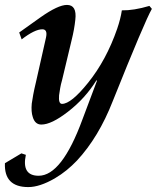

<svg xmlns="http://www.w3.org/2000/svg" viewBox="-33 -489 637 780"><path d="M584 -453Q556 -405 425 -78Q368 68 280 163Q260 184 238 202Q216 220 189 236Q128 271 82 271Q-17 271 -13 174L54 134L72 140Q54 225 124 225Q218 225 302 -4L361 -161L359 -163Q336 -126 307 -94Q278 -62 243 -35Q176 17 135 17Q109 17 100 -14Q93 -35 96 -68Q98 -83 102 -104.5Q106 -126 113 -155L154 -337Q161 -370 139 -370Q108 -370 55 -329L45 -357L132 -419Q203 -469 239 -469Q280 -469 273 -409Q269 -370 258 -326L219 -163Q214 -146 211.5 -131Q209 -116 207 -102Q204 -67 219 -67Q256 -67 325 -153Q399 -245 443 -372Q457 -413 462 -447Q510 -446 574 -465Z"/></svg>

Font: DG Didot
Style: Bold Italic
Weight: 700
Designer: David Gatwood, Takis Katsoulidis, and George D. Matthiopoulos
Foundry: David Gatwood
Version: Version 1.0